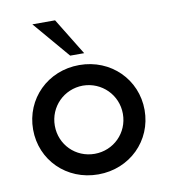

<svg xmlns="http://www.w3.org/2000/svg" viewBox="-72 -657 641 727"><g transform="rotate(-10 249.0 -293.5)"><path d="M221.2 -453.6H274.9L188 -595.2H100.6ZM248.5 7.8C370.1 7.8 462.9 -84.5 462.9 -202.1C462.9 -319.8 370.1 -412.6 248.5 -412.6C126.5 -412.6 34.2 -319.8 34.2 -202.1C34.2 -84.5 126.5 7.8 248.5 7.8ZM248.5 -71.3C175.3 -71.3 117.7 -128.9 117.7 -202.1C117.7 -274.9 175.3 -333 248.5 -333.5C321.3 -333 379.4 -274.9 379.4 -202.1C379.4 -128.9 321.3 -71.3 248.5 -71.3Z"/></g></svg>

Font: Now Medium
Style: Regular
Weight: 500
Designer: Alfredo Marco Pradil
Foundry: Alfredo Marco Pradil
Version: Version 1.200;hotconv 1.0.109;makeotfexe 2.5.65596